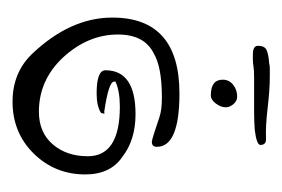

<svg xmlns="http://www.w3.org/2000/svg" viewBox="-92 -337 450 306"><g transform="rotate(90 133.0 -184.0)"><path d="M142 21Q96 21 66 -10Q8 -71 8 -138Q8 -245 129 -245Q214 -245 214 -209Q214 -201 206 -201Q202 -201 167 -213Q161 -215 153.5 -216Q146 -217 135 -217Q87 -217 65 -204Q35 -189 35 -147Q35 -99 72 -59Q108 -21 158 -21Q191 -21 210 -43Q229 -65 229 -99Q229 -150 150 -150Q125 -150 110 -143V-141Q110 -132 159 -125Q161 -127 161 -124L160 -120Q149 -113 129 -113Q92 -113 92 -127Q92 -175 162 -175Q203 -175 230 -154Q258 -135 258 -95Q258 -46 224 -12Q191 21 142 21ZM132 -295Q107 -295 107 -314Q107 -324 115 -330.5Q123 -337 134 -337Q141 -337 146 -331Q151 -325 151 -319Q151 -311 145 -303Q139 -295 132 -295ZM67 -362Q53 -362 53 -370Q53 -381 60 -384Q67 -387 81 -388Q84 -389 89.5 -389Q95 -389 102 -389Q123 -389 152.5 -385.5Q182 -382 202 -383Q211 -383 211 -374Q211 -368 187 -365Q174 -364 159.5 -364Q145 -364 131 -364Q117 -364 104.5 -364Q92 -364 86 -363Q80 -362 75.5 -362Q71 -362 67 -362Z"/></g></svg>

Font: Ole
Style: Regular
Weight: 400
Designer: Robert E. Leuschke
Foundry: Robert E. Leuschke
Version: Version 1.010; ttfautohint (v1.8.3)